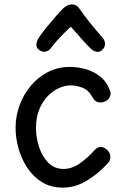

<svg xmlns="http://www.w3.org/2000/svg" viewBox="-20 -851 562 875"><path d="M266 4Q212 4 172 -20.5Q132 -45 105 -85.5Q78 -126 64.5 -174Q51 -222 51 -268Q51 -322 69.5 -372Q88 -422 121.5 -461.5Q155 -501 200 -523.5Q245 -546 298 -546Q336 -546 372 -535.5Q408 -525 437 -502Q466 -479 480 -441Q482 -437 483 -433.5Q484 -430 484 -426Q484 -413 477 -403.5Q470 -394 459.5 -389Q449 -384 438 -384Q425 -384 416 -390.5Q407 -397 398 -413Q382 -442 354 -452Q326 -462 302 -462Q277 -462 249.5 -450Q222 -438 198 -413.5Q174 -389 159 -352.5Q144 -316 144 -267Q144 -226 157.5 -183Q171 -140 198.5 -111Q226 -82 268 -81Q310 -81 347 -108.5Q384 -136 411 -167Q418 -174 424.5 -177.5Q431 -181 438 -181Q450 -181 460 -174.5Q470 -168 476.5 -158Q483 -148 483 -136Q483 -129 481 -122Q479 -115 471 -107Q431 -62 378 -29Q325 4 266 4ZM212 -632Q202 -618 185.5 -615.5Q169 -613 154 -627Q144 -637 146 -651.5Q148 -666 157 -679Q172 -702 193 -727.5Q214 -753 234 -776Q254 -799 266 -811Q277 -821 287 -826Q297 -831 307 -831Q318 -831 327.5 -825.5Q337 -820 344 -809Q360 -785 389.5 -748Q419 -711 446 -681Q457 -669 458.5 -654Q460 -639 449 -627Q436 -612 420.5 -615Q405 -618 393 -630Q373 -649 348.5 -677.5Q324 -706 303 -729Q290 -718 273 -701Q256 -684 240 -666Q224 -648 212 -632Z"/></svg>

Font: Playpen Sans
Style: Regular
Weight: 400
Designer: Laura Meseguer, Veronika Burian, José Scaglione, Kostas Bartsokas, Vera Evstafieva, Tom Grace, Yorlmar Campos
Foundry: TypeTogether
Version: Version 2.000